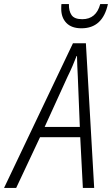

<svg xmlns="http://www.w3.org/2000/svg" viewBox="-78 -930 554 950"><path d="M143 -302 256 -550Q270 -578 281 -604Q292 -630 301 -653H303Q303 -630 304.5 -603Q306 -576 307 -551L317 -302ZM-58 0H2L120 -251H319L332 0H388L347 -716H283ZM325 -790Q430 -790 456 -910H418Q398 -835 329 -835Q290 -835 276 -855.5Q262 -876 263 -910H226Q225 -904 225 -886Q225 -843 250.5 -816.5Q276 -790 325 -790Z"/></svg>

Font: Noto Sans Display SemiCondensed Light
Style: Italic
Weight: 300
Width: 4
Italic angle: -12°
Designer: Monotype Design Team
Foundry: Monotype Imaging Inc.
Version: Version 1.900